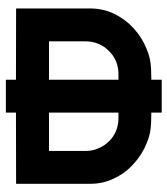

<svg xmlns="http://www.w3.org/2000/svg" viewBox="24 -586 598 687"><g transform="rotate(-90 323.5 -242.0)"><path d="M637.2 -483.9V-218.8Q637.2 -173.3 618.2 -132.8Q597.7 -91.8 566.4 -63.5Q532.7 -32.7 491.7 -16.6Q466.8 -6.3 444.3 -3.2Q421.9 0 382.3 0V37.1H264.6V0Q224.6 0 202.4 -3.2Q180.2 -6.3 155.3 -16.6Q113.8 -33.2 81.1 -63.5Q48.8 -91.8 29.3 -132.8Q9.8 -172.4 9.8 -218.8V-483.9L264.6 -484.4V-520.5H382.3V-484.4ZM243.7 -117.7H264.6V-366.2H127.4V-233.9Q127.4 -209.5 137.2 -188.5Q146 -167.5 161.6 -151.9Q176.8 -135.7 198.7 -126.5Q219.7 -117.7 243.7 -117.7ZM510.3 -188.5Q519.5 -210 519.5 -233.9V-366.2H382.3V-117.7H403.3Q426.8 -117.7 448.7 -126.5Q470.2 -136.2 485.4 -151.9Q502 -168.5 510.3 -188.5Z"/></g></svg>

Font: Sangha Kali
Style: Regular
Weight: 400
Designer: Seslavinskaya Anna
Foundry: Popkern
Version: Version 2.000;PS 002.000;hotconv 1.0.88;makeotf.lib2.5.64775